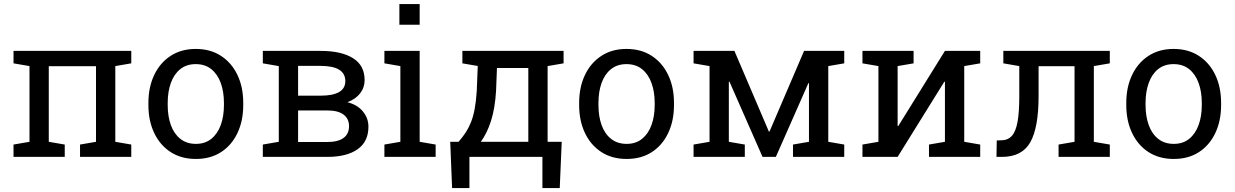

<svg xmlns="http://www.w3.org/2000/svg" viewBox="-20 -782 6157 957"><path d="M47.4 0V-61.5L127 -75.2V-452.6L47.4 -466.3V-528.3H634.3V-466.3L554.7 -452.6V-75.2L634.3 -61.5V0H378.9V-61.5L458.5 -75.2V-452.1H223.1V-75.2L302.7 -61.5V0Z M956.5 10.3Q883.3 10.3 830.3 -24.2Q777.3 -58.6 748.5 -119.4Q719.7 -180.2 719.7 -258.3V-269Q719.7 -347.2 748.5 -408Q777.3 -468.8 830.3 -503.4Q883.3 -538.1 955.6 -538.1Q1028.8 -538.1 1081.8 -503.4Q1134.8 -468.8 1163.6 -408.2Q1192.4 -347.7 1192.4 -269V-258.3Q1192.4 -179.7 1163.6 -118.9Q1134.8 -58.1 1082 -23.9Q1029.3 10.3 956.5 10.3ZM956.5 -64.9Q1002.4 -64.9 1033.4 -90.1Q1064.5 -115.2 1080.3 -158.9Q1096.2 -202.6 1096.2 -258.3V-269Q1096.2 -324.7 1080.3 -368.4Q1064.5 -412.1 1033.2 -437.3Q1002 -462.4 955.6 -462.4Q909.7 -462.4 878.4 -437.3Q847.2 -412.1 831.5 -368.4Q815.9 -324.7 815.9 -269V-258.3Q815.9 -202.6 831.5 -158.9Q847.2 -115.2 878.7 -90.1Q910.2 -64.9 956.5 -64.9Z M1290 0V-61.5L1369.6 -75.2V-452.6L1290 -466.3V-528.3H1369.6H1577.6Q1682.1 -528.3 1739.7 -491.9Q1797.4 -455.6 1797.4 -382.8Q1797.4 -345.7 1774.9 -316.7Q1752.4 -287.6 1711.4 -272.5Q1760.7 -260.3 1788.6 -226.8Q1816.4 -193.4 1816.4 -150.4Q1816.4 -76.2 1762.5 -38.1Q1708.5 0 1611.3 0ZM1465.8 -74.2H1611.3Q1665 -74.2 1692.4 -94.5Q1719.7 -114.7 1719.7 -152.8Q1719.7 -190.4 1692.4 -210.9Q1665 -231.4 1611.3 -231.4H1465.8ZM1465.8 -305.2H1578.1Q1639.2 -305.2 1670.2 -323.2Q1701.2 -341.3 1701.2 -377.9Q1701.2 -453.6 1577.6 -453.6H1465.8Z M1896 0V-61.5L1975.6 -75.2V-452.6L1896 -466.3V-528.3H2071.8V-75.2L2151.4 -61.5V0ZM1970.7 -658.7V-761.7H2071.8V-658.7Z M2233.4 155.3 2224.1 -75.2H2265.6Q2286.1 -98.6 2301.3 -121.8Q2316.4 -145 2327.6 -173.1Q2338.9 -201.2 2345.9 -239Q2353 -276.9 2356.4 -329.6L2361.3 -453.1L2284.7 -466.3V-528.3H2709.5H2789.1V-466.3L2709.5 -452.6V-75.2H2779.8L2770 155.3H2683.6V0H2319.8V155.3ZM2376.5 -75.2H2613.3V-442.9H2457L2452.6 -329.6Q2447.3 -241.7 2427.5 -179.7Q2407.7 -117.7 2376.5 -75.2Z M3103.5 10.3Q3030.3 10.3 2977.3 -24.2Q2924.3 -58.6 2895.5 -119.4Q2866.7 -180.2 2866.7 -258.3V-269Q2866.7 -347.2 2895.5 -408Q2924.3 -468.8 2977.3 -503.4Q3030.3 -538.1 3102.5 -538.1Q3175.8 -538.1 3228.8 -503.4Q3281.7 -468.8 3310.5 -408.2Q3339.4 -347.7 3339.4 -269V-258.3Q3339.4 -179.7 3310.5 -118.9Q3281.7 -58.1 3229 -23.9Q3176.3 10.3 3103.5 10.3ZM3103.5 -64.9Q3149.4 -64.9 3180.4 -90.1Q3211.4 -115.2 3227.3 -158.9Q3243.2 -202.6 3243.2 -258.3V-269Q3243.2 -324.7 3227.3 -368.4Q3211.4 -412.1 3180.2 -437.3Q3148.9 -462.4 3102.5 -462.4Q3056.6 -462.4 3025.4 -437.3Q2994.1 -412.1 2978.5 -368.4Q2962.9 -324.7 2962.9 -269V-258.3Q2962.9 -202.6 2978.5 -158.9Q2994.1 -115.2 3025.6 -90.1Q3057.1 -64.9 3103.5 -64.9Z M3437 0V-61.5L3516.6 -75.2V-452.6L3437 -466.3V-528.3H3516.6H3640.6L3812.5 -126H3815.4L3987.8 -528.3H4108.4H4188V-466.3L4108.4 -452.6V-75.2L4188 -61.5V0H3932.6V-61.5L4012.2 -75.2V-366.7L4009.3 -367.7L3847.2 0H3780.8L3615.7 -375.5L3612.8 -374.5V-75.2L3692.4 -61.5V0Z M4278.8 0V-61.5L4358.4 -75.2V-452.6L4278.8 -466.3V-528.3H4454.1H4533.7V-466.3L4454.1 -452.6V-154.3L4457 -153.3L4689.9 -528.3H4786.1H4865.7V-466.3L4786.1 -452.6V-75.2L4865.7 -61.5V0H4610.4V-61.5L4689.9 -75.2V-374L4687 -375L4454.1 0Z M4946.8 0 4948.2 -82 4968.3 -82.5Q5002.9 -82.5 5022.9 -104.2Q5043 -126 5051.8 -174.6Q5060.5 -223.1 5060.5 -302.7V-452.6L4981 -466.3V-528.3H5432.1H5511.7V-466.3L5432.1 -452.6V-75.2L5511.7 -61.5V0H5256.3V-61.5L5335.9 -75.2V-452.1H5156.7V-302.7Q5156.7 -146.5 5115.5 -73.2Q5074.2 0 4974.1 0Z M5830.6 10.3Q5757.3 10.3 5704.3 -24.2Q5651.4 -58.6 5622.6 -119.4Q5593.8 -180.2 5593.8 -258.3V-269Q5593.8 -347.2 5622.6 -408Q5651.4 -468.8 5704.3 -503.4Q5757.3 -538.1 5829.6 -538.1Q5902.8 -538.1 5955.8 -503.4Q6008.8 -468.8 6037.6 -408.2Q6066.4 -347.7 6066.4 -269V-258.3Q6066.4 -179.7 6037.6 -118.9Q6008.8 -58.1 5956.1 -23.9Q5903.3 10.3 5830.6 10.3ZM5830.6 -64.9Q5876.5 -64.9 5907.5 -90.1Q5938.5 -115.2 5954.3 -158.9Q5970.2 -202.6 5970.2 -258.3V-269Q5970.2 -324.7 5954.3 -368.4Q5938.5 -412.1 5907.2 -437.3Q5876 -462.4 5829.6 -462.4Q5783.7 -462.4 5752.4 -437.3Q5721.2 -412.1 5705.6 -368.4Q5689.9 -324.7 5689.9 -269V-258.3Q5689.9 -202.6 5705.6 -158.9Q5721.2 -115.2 5752.7 -90.1Q5784.2 -64.9 5830.6 -64.9Z"/></svg>

Font: Roboto Slab LO
Style: Regular
Weight: 400
Designer: Google
Version: Version 2.000